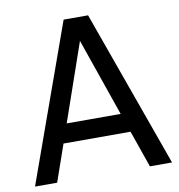

<svg xmlns="http://www.w3.org/2000/svg" viewBox="-83 -821 837 897"><g transform="rotate(-10 336.0 -372.5)"><path d="M278 -745H394L661 0H556L495 -175H177L116 0H11ZM464 -265 336 -634 208 -265Z"/></g></svg>

Font: Evergrow Sans 
Style: Medium
Weight: 500
Foundry: 10Web
Version: Version 1.000